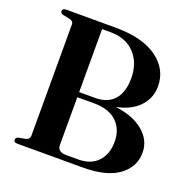

<svg xmlns="http://www.w3.org/2000/svg" viewBox="-125 -821 931 942"><g transform="rotate(20 340.5 -350.0)"><path d="M655.5 -168.5Q655.5 -93.5 592 -46.8Q528.5 0 404 0H62.5Q44 0 44 -14Q44 -26 58 -29.5L92 -36Q114.5 -41.5 114.5 -61V-642Q114.5 -659 92 -664L58 -670.5Q44 -674 44 -686Q44 -700 62.5 -700H321Q462 -700 538.8 -644.5Q615.5 -589 615.5 -499.5Q615.5 -439 574 -394.5Q532.5 -350 454.5 -334.5Q546.5 -324 601 -278.8Q655.5 -233.5 655.5 -168.5ZM306 -670.5H261.5V-341.5H345Q410 -341.5 444.2 -380.5Q478.5 -419.5 478.5 -492Q478.5 -572.5 432 -621.5Q385.5 -670.5 306 -670.5ZM349 -315H261.5V-65.5Q261.5 -29.5 307 -29.5H370Q436.5 -29.5 472.5 -68.5Q508.5 -107.5 508.5 -172Q508.5 -237 467.5 -276Q426.5 -315 349 -315Z"/></g></svg>

Font: Fraunces 72pt S000 SemiBold
Style: Regular
Weight: 600
Version: Version 1.000; ttfautohint (v1.8.3)